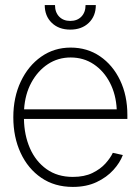

<svg xmlns="http://www.w3.org/2000/svg" viewBox="-20 -735 560 767"><path d="M271 11.7Q198.2 11.7 145 -24.7Q91.8 -61 62.5 -124Q33.2 -187 33.2 -266.6Q33.2 -346.2 63 -409.2Q92.8 -472.2 144.5 -508.5Q196.3 -544.9 262.2 -544.9Q328.6 -544.9 379.6 -510Q430.7 -475.1 459.7 -414.3Q488.8 -353.5 488.8 -275.9V-259.8H75.7Q76.7 -195.3 99.6 -142.8Q122.6 -90.3 166 -59.3Q209.5 -28.3 271 -28.3Q316.9 -28.3 349.1 -43.9Q381.3 -59.6 401.4 -82Q421.4 -104.5 430.7 -124.5L470.7 -115.7Q459.5 -85.4 433.1 -56.2Q406.7 -26.9 366 -7.6Q325.2 11.7 271 11.7ZM76.2 -298.3H446.3Q443.4 -357.4 419.2 -404.3Q395 -451.2 354.5 -478.3Q314 -505.4 262.2 -505.4Q211.9 -505.4 171.4 -478.8Q130.9 -452.1 105.5 -405.5Q80.1 -358.9 76.2 -298.3ZM260.7 -616.7Q214.8 -616.7 186.8 -643.8Q158.7 -670.9 158.7 -714.8H199.7Q199.7 -686 216.3 -668.7Q232.9 -651.4 260.7 -651.4Q288.6 -651.4 305.2 -668.7Q321.8 -686 321.8 -714.8H362.8Q362.8 -670.9 334.7 -643.8Q306.6 -616.7 260.7 -616.7Z"/></svg>

Font: Inter Display Extra Light
Style: Regular
Weight: 200
Designer: Rasmus Andersson
Foundry: rsms
Version: Version 4.000;git-4fc901f